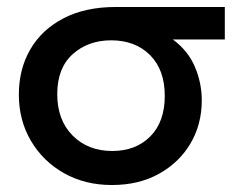

<svg xmlns="http://www.w3.org/2000/svg" viewBox="-20 -515 690 550"><path d="M300.5 15Q223.5 15 163.2 -19Q103 -53 68.5 -111.8Q34 -170.5 34 -244Q34 -317 66.8 -373.5Q99.5 -430 161.8 -462.5Q224 -495 312 -495H624V-402H475Q518.5 -370 538.2 -323.8Q558 -277.5 558 -227.5Q558 -159 525.8 -104.2Q493.5 -49.5 435.5 -17.2Q377.5 15 300.5 15ZM301.5 -82.5Q369 -82.5 410.5 -124.2Q452 -166 452 -240.5Q452 -315 409.8 -357.2Q367.5 -399.5 298.5 -399.5Q232.5 -399.5 188.2 -359.8Q144 -320 144 -245.5Q144 -171 188 -126.8Q232 -82.5 301.5 -82.5Z"/></svg>

Font: Geologica
Style: Regular
Weight: 400
Designer: Sindre Bremnes, Frode Helland
Foundry: Monokrom Skriftforlag AS
Version: Version 1.010; ttfautohint (v1.8.4.7-5d5b);gftools[0.9.28]